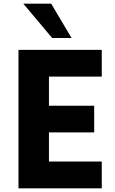

<svg xmlns="http://www.w3.org/2000/svg" viewBox="-20 -1020 622 1040"><path d="M367.7 -814H262.7L106.4 -1000H257.3ZM531.2 -605H245.1V-447.3H490.2V-302.7H245.1V-145H531.2V0H80.1V-750H531.2Z"/></svg>

Font: Now Alt
Style: Bold
Weight: 700
Designer: Alfredo Marco Pradil
Foundry: Alfredo Marco Pradil
Version: Version 1.002;PS 001.002;hotconv 1.0.88;makeotf.lib2.5.64775